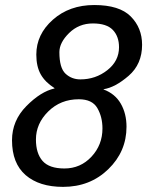

<svg xmlns="http://www.w3.org/2000/svg" viewBox="-20 -729 585 764"><path d="M27.8 -170.9Q27.8 -249 85 -306.9Q142.1 -364.7 196.8 -377V-378.4Q159.7 -401.9 142.1 -433.1Q124.5 -464.4 124.5 -511.7Q124.5 -592.3 190.4 -650.6Q256.3 -709 355 -709Q455.1 -709 500.2 -663.6Q545.4 -618.2 545.4 -550.8Q545.4 -473.6 491.7 -427.2Q438 -380.9 392.1 -374V-373Q438 -356 460.7 -316.4Q483.4 -276.9 483.4 -224.6Q483.4 -126 410.9 -55.7Q338.4 14.6 231 14.6Q136.2 14.6 82 -32.2Q27.8 -79.1 27.8 -170.9ZM123 -173.8Q123 -118.7 149.4 -88.6Q175.8 -58.6 236.3 -58.6Q300.3 -58.6 344 -105.5Q387.7 -152.3 387.7 -217.8Q387.7 -263.7 367.4 -298.8Q347.2 -334 293.5 -334Q221.2 -334 172.1 -285.6Q123 -237.3 123 -173.8ZM216.3 -521.5Q216.3 -458.5 240.7 -435.8Q265.1 -413.1 299.8 -413.1Q360.4 -413.1 407 -449.7Q453.6 -486.3 453.6 -541Q453.6 -584 429 -609.9Q404.3 -635.7 349.6 -635.7Q293.9 -635.7 255.1 -597.7Q216.3 -559.6 216.3 -521.5Z"/></svg>

Font: Istok Web
Style: BoldItalic
Weight: 700
Italic angle: -13°
Designer: Andrey V. Panov
Foundry: Andrey V. Panov
Version: Version 1.0.2g